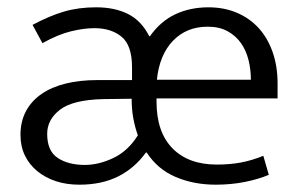

<svg xmlns="http://www.w3.org/2000/svg" viewBox="-20 -496 818 525"><path d="M739 -227H408V-218Q408 -135 451.5 -90.5Q495 -46 573 -46Q608 -46 638 -51.5Q668 -57 700 -70L715 -18Q687 -6 649.5 1.5Q612 9 570 9Q510 9 460.5 -12Q411 -33 381 -79H379Q348 -36 303 -13.5Q258 9 197 9Q162 9 133 -0.5Q104 -10 82 -28Q60 -46 48 -71Q36 -96 36 -127Q36 -164 51 -192Q66 -220 93.5 -239Q121 -258 159.5 -267.5Q198 -277 245 -277H341V-312Q341 -372 312.5 -395.5Q284 -419 238 -419Q210 -419 174.5 -410.5Q139 -402 96 -378L69 -428Q116 -453 155.5 -464.5Q195 -476 243 -476Q294 -476 330.5 -457.5Q367 -439 388 -397H390Q419 -438 459.5 -457Q500 -476 550 -476Q593 -476 628 -461Q663 -446 687.5 -419Q712 -392 725.5 -353.5Q739 -315 739 -268ZM109 -130Q109 -83 138 -64Q167 -45 212 -45Q250 -45 290 -64Q330 -83 357 -126Q349 -148 344.5 -172.5Q340 -197 340 -226L262 -225Q179 -223 144 -196Q109 -169 109 -130ZM666 -278Q666 -306 659.5 -332Q653 -358 639 -378Q625 -398 602.5 -410.5Q580 -423 548 -423Q490 -423 453 -384.5Q416 -346 409 -278Z"/></svg>

Font: Mukta Light
Style: Regular
Weight: 300
Designer: Girish Dalvi and Yashodeep Gholap
Foundry: Ek Type
Version: Version 2.538;PS 1.002;hotconv 16.6.51;makeotf.lib2.5.65220;